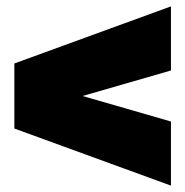

<svg xmlns="http://www.w3.org/2000/svg" viewBox="-20 -661 581 602"><path d="M516 -641V-440L239 -360L516 -280V-79L25 -258V-462Z"/></svg>

Font: Aspekta 1000
Style: Regular
Weight: 1000
Designer: Ivo Dolenc
Version: Version 2.000